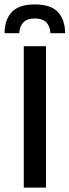

<svg xmlns="http://www.w3.org/2000/svg" viewBox="-36 -848 314 868"><path d="M172 0H71.5V-639H172ZM121.5 -828Q193 -828 225.2 -794.2Q257.5 -760.5 258.5 -698H192Q190 -730.5 172.8 -747.5Q155.5 -764.5 121.5 -764.5Q87 -764.5 70 -747.2Q53 -730 51 -698H-15.5Q-14.5 -760.5 18 -794.2Q50.5 -828 121.5 -828Z"/></svg>

Font: Anek Latin Medium
Style: Regular
Weight: 500
Designer: Yesha Goshar
Foundry: Ek Type
Version: Version 1.003